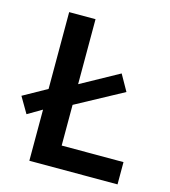

<svg xmlns="http://www.w3.org/2000/svg" viewBox="-115 -735 722 816"><g transform="rotate(15 246.0 -327.0)"><path d="M26 -188 -15 -258 89 -316V-654H205V-368L372 -460L412 -389L205 -277V-98H477V0H89V-225Z"/></g></svg>

Font: Giro Sans Semibold
Style: Regular
Weight: 600
Designer: Paul D. Hunt
Foundry: Adobe Systems Incorporated
Version: Version 1.000;PS 1.0;hotconv 1.0.88;makeotf.lib2.5.647800